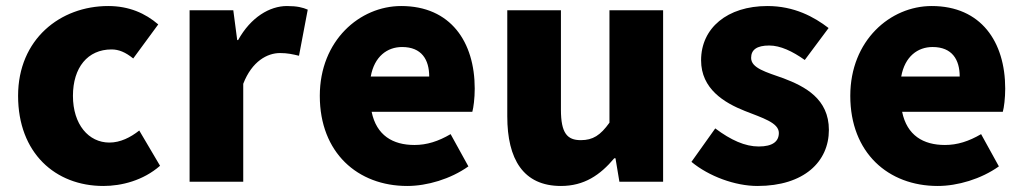

<svg xmlns="http://www.w3.org/2000/svg" viewBox="-20 -563 3397 637"><path d="M323 54C383 54 455 36 511 -13L442 -130C413 -107 379 -90 343 -90C274 -90 222 -150 222 -245C222 -339 271 -399 350 -399C374 -399 396 -390 422 -369L505 -482C462 -519 408 -543 339 -543C180 -543 40 -433 40 -245C40 -56 163 54 323 54Z M609 -529V40H787V-285C816 -360 867 -387 909 -387C934 -387 951 -383 972 -378L1001 -531C985 -538 966 -543 932 -543C875 -543 812 -506 770 -430H767L754 -529Z M1331 54C1397 54 1475 31 1534 -11L1475 -118C1434 -94 1396 -82 1355 -82C1283 -82 1229 -114 1213 -192H1547C1551 -206 1555 -237 1555 -269C1555 -424 1475 -543 1311 -543C1174 -543 1041 -429 1041 -245C1041 -56 1167 54 1331 54ZM1210 -309C1222 -376 1265 -407 1314 -407C1379 -407 1404 -365 1404 -309Z M1841 54C1918 54 1971 18 2018 -38H2022L2035 40H2180V-529H2002V-156C1972 -114 1947 -98 1907 -98C1862 -98 1841 -121 1841 -199V-529H1663V-177C1663 -35 1716 54 1841 54Z M2493 54C2648 54 2730 -27 2730 -132C2730 -235 2651 -276 2580 -303C2521 -324 2472 -337 2472 -371C2472 -398 2491 -412 2532 -412C2569 -412 2609 -393 2650 -364L2729 -470C2681 -507 2615 -543 2526 -543C2393 -543 2306 -470 2306 -363C2306 -268 2383 -222 2451 -195C2509 -172 2564 -156 2564 -122C2564 -94 2544 -77 2497 -77C2452 -77 2405 -98 2353 -137L2274 -26C2332 22 2419 54 2493 54Z M3091 54C3157 54 3235 31 3294 -11L3235 -118C3194 -94 3156 -82 3115 -82C3043 -82 2989 -114 2973 -192H3307C3311 -206 3315 -237 3315 -269C3315 -424 3235 -543 3071 -543C2934 -543 2801 -429 2801 -245C2801 -56 2927 54 3091 54ZM2970 -309C2982 -376 3025 -407 3074 -407C3139 -407 3164 -365 3164 -309Z"/></svg>

Font: コーポレート・ロゴ ver3 Bold
Style: Regular
Weight: 700
Designer: [KANA_main] LOGOTYPE.JP [Source Han Sans] Ryoko NISHIZUKA 西塚涼子 (kana, bopomofo & ideographs); Paul D. Hunt (Latin, Greek
Version: Version 12.001;FEAKit 1.0